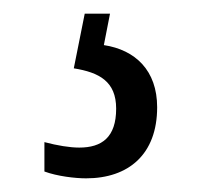

<svg xmlns="http://www.w3.org/2000/svg" viewBox="-20 -29 303 281"><path d="M106 232C168 232 210 197 210 128C210 74 178 44 132 37L141 -9H104L88 71C125 77 150 90 150 130C150 172 129 187 96 187C82 187 64 184 45 179V222C64 229 90 232 106 232Z"/></svg>

Font: Noto Serif Devanagari ExtraCondensed
Style: Regular
Weight: 400
Width: 2
Designer: Universal Thirst, Indian Type Foundry and the Monotype Design Team
Foundry: Monotype Imaging Inc.
Version: Version 2.004